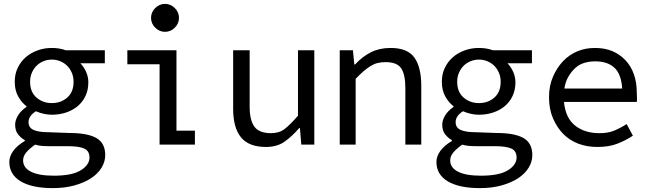

<svg xmlns="http://www.w3.org/2000/svg" viewBox="-20 -745 3340 989"><path d="M108 -23Q88 -34 73 -53Q58 -72 58 -103Q58 -126 73 -150.5Q88 -175 116 -194V-198Q91 -217 73.5 -248.5Q56 -280 56 -324Q56 -364 71.5 -396Q87 -428 113 -450.5Q139 -473 173.5 -485.5Q208 -498 247 -498Q287 -498 319 -486H520V-419H394Q411 -402 423 -376Q435 -350 435 -321Q435 -282 420.5 -251Q406 -220 380.5 -198.5Q355 -177 320.5 -165.5Q286 -154 247 -154Q228 -154 206.5 -158.5Q185 -163 165 -172Q127 -148 127 -116Q127 -87 153.5 -75.5Q180 -64 228 -64L337 -60Q431 -60 476.5 -34Q522 -8 522 54Q522 88 503 119Q484 150 449 173Q414 196 364 210Q314 224 252 224Q145 224 86.5 189Q28 154 28 89Q28 60 48.5 32Q69 4 108 -19ZM235 8Q214 8 195.5 6.5Q177 5 161 0Q130 22 114.5 41Q99 60 99 81Q99 119 139.5 139.5Q180 160 258 160Q300 160 334 154Q368 148 392 134.5Q416 121 428.5 103.5Q441 86 441 67Q441 32 413.5 20Q386 8 330 8ZM135 -324Q135 -271 168 -242.5Q201 -214 247 -214Q294 -214 326.5 -242.5Q359 -271 359 -324Q359 -349 350 -370Q341 -391 326 -406Q311 -421 290.5 -429.5Q270 -438 247 -438Q224 -438 203.5 -429.5Q183 -421 168 -406Q153 -391 144 -370Q135 -349 135 -324Z M889 -72H984V0H802V-414H636V-486H889ZM830 -581Q859 -581 880.5 -602.5Q902 -624 902 -653Q902 -682 880.5 -703.5Q859 -725 830 -725Q801 -725 779.5 -703.5Q758 -682 758 -653Q758 -624 779.5 -602.5Q801 -581 830 -581Z M1266 -195Q1266 -126 1290.5 -92.5Q1315 -59 1376 -59Q1418 -59 1446 -80.5Q1474 -102 1515 -149V-486H1599V0H1532L1525 -85H1521Q1484 -42 1445.5 -15Q1407 12 1350 12Q1262 12 1221.5 -37.5Q1181 -87 1181 -184V-486H1266Z M1730 0V-486H1798L1805 -413H1809Q1847 -454 1891 -476Q1935 -498 1992 -498Q2079 -498 2114.5 -448.5Q2150 -399 2150 -302V0H2068V-291Q2068 -360 2047 -392.5Q2026 -425 1966 -425Q1944 -425 1925.5 -420.5Q1907 -416 1889 -405Q1871 -394 1852 -377.5Q1833 -361 1812 -339V0Z M2308 -23Q2288 -34 2273 -53Q2258 -72 2258 -103Q2258 -126 2273 -150.5Q2288 -175 2316 -194V-198Q2291 -217 2273.5 -248.5Q2256 -280 2256 -324Q2256 -364 2271.5 -396Q2287 -428 2313 -450.5Q2339 -473 2373.5 -485.5Q2408 -498 2447 -498Q2487 -498 2519 -486H2720V-419H2594Q2611 -402 2623 -376Q2635 -350 2635 -321Q2635 -282 2620.5 -251Q2606 -220 2580.5 -198.5Q2555 -177 2520.5 -165.5Q2486 -154 2447 -154Q2428 -154 2406.5 -158.5Q2385 -163 2365 -172Q2327 -148 2327 -116Q2327 -87 2353.5 -75.5Q2380 -64 2428 -64L2537 -60Q2631 -60 2676.5 -34Q2722 -8 2722 54Q2722 88 2703 119Q2684 150 2649 173Q2614 196 2564 210Q2514 224 2452 224Q2345 224 2286.5 189Q2228 154 2228 89Q2228 60 2248.5 32Q2269 4 2308 -19ZM2435 8Q2414 8 2395.5 6.5Q2377 5 2361 0Q2330 22 2314.5 41Q2299 60 2299 81Q2299 119 2339.5 139.5Q2380 160 2458 160Q2500 160 2534 154Q2568 148 2592 134.5Q2616 121 2628.5 103.5Q2641 86 2641 67Q2641 32 2613.5 20Q2586 8 2530 8ZM2335 -324Q2335 -271 2368 -242.5Q2401 -214 2447 -214Q2494 -214 2526.5 -242.5Q2559 -271 2559 -324Q2559 -349 2550 -370Q2541 -391 2526 -406Q2511 -421 2490.5 -429.5Q2470 -438 2447 -438Q2424 -438 2403.5 -429.5Q2383 -421 2368 -406Q2353 -391 2344 -370Q2335 -349 2335 -324Z M2885 -220Q2893 -137 2942.5 -98Q2992 -59 3068 -59Q3112 -59 3143.5 -72Q3175 -85 3208 -106L3240 -46Q3204 -22 3160.5 -5Q3117 12 3058 12Q3003 12 2958.5 -5Q2914 -22 2881.5 -55Q2849 -88 2828.5 -135.5Q2808 -183 2808 -244Q2808 -303 2828.5 -350Q2849 -397 2880.5 -430Q2912 -463 2953.5 -480.5Q2995 -498 3044 -498Q3096 -498 3134.5 -481.5Q3173 -465 3201.5 -435Q3230 -405 3245 -363Q3260 -321 3260 -270Q3260 -256 3261 -243Q3262 -230 3260 -220ZM3185 -289Q3180 -364 3144.5 -396.5Q3109 -429 3046 -429Q3016 -429 2989.5 -421Q2963 -413 2943 -394.5Q2923 -376 2908 -350.5Q2893 -325 2887 -289Z"/></svg>

Font: Codetta
Style: Regular
Weight: 400
Italic angle: -11°
Designer: Ulrich Proeller
Foundry: PROSA GmbH
Version: Version 2.00;September 29, 2018;FontCreator 11.5.0.2427 64-b